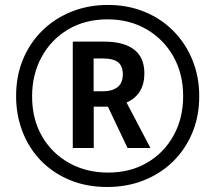

<svg xmlns="http://www.w3.org/2000/svg" viewBox="-20 -744 868 774"><path d="M412.1 9.8Q328.1 9.8 260.5 -18.6Q192.9 -46.9 144.5 -96.9Q96.2 -147 70.6 -213.6Q44.9 -280.3 44.9 -356.4Q44.9 -438.5 73.2 -505.9Q101.6 -573.2 152.3 -622.3Q203.1 -671.4 270.3 -697.8Q337.4 -724.1 414.6 -724.1Q495.6 -724.1 563 -696.3Q630.4 -668.5 679.7 -618.4Q729 -568.4 756.1 -501.2Q783.2 -434.1 783.2 -356Q783.2 -275.9 755.4 -209Q727.5 -142.1 677.5 -93Q627.4 -43.9 559.8 -17.1Q492.2 9.8 412.1 9.8ZM415.5 -48.3Q505.4 -48.3 573.5 -88.4Q641.6 -128.4 679.9 -198Q718.3 -267.6 718.3 -356Q718.3 -447.3 678.5 -517.1Q638.7 -586.9 569.8 -626.5Q501 -666 413.6 -666Q322.8 -666 254.2 -625Q185.5 -584 147.5 -513.7Q109.4 -443.4 109.4 -355.5Q109.4 -263.2 149.7 -194.1Q189.9 -125 259.3 -86.7Q328.6 -48.3 415.5 -48.3ZM273.4 -147.5V-576.2H399.9Q478.5 -576.2 520.3 -544.4Q562 -512.7 562 -448.2Q562 -362.8 490.2 -330.6L586.4 -147.5H494.1L415 -314H357.9V-147.5ZM357.4 -376H395Q431.6 -376 453.4 -392.3Q475.1 -408.7 475.1 -444.8Q475.1 -478 455.8 -493.2Q436.5 -508.3 395.5 -508.3H357.4Z"/></svg>

Font: Open Sans Condensed SemiBold
Style: Italic
Weight: 600
Width: 3
Italic angle: -12°
Designer: Monotype Design Team
Foundry: Monotype Imaging Inc.
Version: Version 3.000; ttfautohint (v1.8.4)